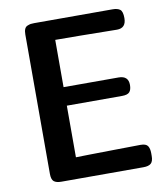

<svg xmlns="http://www.w3.org/2000/svg" viewBox="-79 -761 725 828"><g transform="rotate(-10 283.5 -347.0)"><path d="M80.1 -42V-651.9Q80.1 -667 84 -676Q87.9 -685.1 96.4 -688.5Q105 -691.9 110.6 -692.9Q116.2 -693.8 126 -693.8H469.2Q491.2 -693.8 502.2 -685.3Q513.2 -676.8 513.2 -647.9Q513.2 -604 473.1 -604Q284.2 -606.9 203.1 -606.9V-399.9H443.8Q486.8 -399.9 486.8 -359.9Q486.8 -338.9 478 -328.9Q469.2 -318.8 444.8 -318.8H203.1V-92.8Q215.3 -92.8 260.3 -94Q305.2 -95.2 372.6 -95.7Q439.9 -96.2 486.8 -97.2Q510.7 -97.2 518.3 -85.7Q525.9 -74.2 525.9 -54.2V-42Q525.9 -18.1 515.4 -9Q504.9 0 482.9 0H123Q101.1 0 90.6 -8.5Q80.1 -17.1 80.1 -42Z"/></g></svg>

Font: CMU Sans Serif Demi Condensed
Style: DemiCondensed
Weight: 600
Width: 3
Version: Version 0.7.0